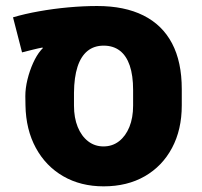

<svg xmlns="http://www.w3.org/2000/svg" viewBox="-20 -624 689 655"><path d="M333.5 11.7Q255.4 11.7 195.8 -22.7Q136.2 -57.1 102.3 -119.4Q68.4 -181.6 66.9 -264.6L66.4 -295.9Q66.4 -322.8 73.7 -352.8Q81.1 -382.8 93 -409.2Q105 -435.5 118.7 -451.7Q120.6 -453.6 122.3 -455.8Q124 -458 126 -459.5L125 -461.9Q111.8 -459.5 90.1 -454.1Q68.4 -448.7 55.2 -445.3L24.4 -564.9Q64 -576.7 113 -585.4Q162.1 -594.2 213.6 -598.9Q265.1 -603.5 311.5 -603.5Q404.8 -603.5 469.2 -571.3Q533.7 -539.1 566.9 -476.1Q600.1 -413.1 600.1 -319.8V-264.6Q600.1 -181.6 566.9 -119.4Q533.7 -57.1 473.9 -22.7Q414.1 11.7 333.5 11.7ZM333 -124.5Q363.3 -124.5 386 -142.1Q408.7 -159.7 421.4 -190.9Q434.1 -222.2 434.1 -263.7V-316.9Q434.1 -366.7 422.6 -400.4Q411.1 -434.1 388.7 -451.2Q366.2 -468.3 333.5 -468.3Q300.8 -468.3 278.3 -450Q255.9 -431.6 244.4 -396Q232.9 -360.4 232.4 -307.6V-263.7Q232.4 -222.2 245.1 -190.9Q257.8 -159.7 280.5 -142.1Q303.2 -124.5 333 -124.5Z"/></svg>

Font: Heebo ExtraBold
Style: Regular
Weight: 800
Designer: Oded Ezer
Foundry: Ezer Type House
Version: Version 3.100